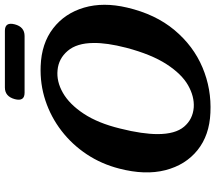

<svg xmlns="http://www.w3.org/2000/svg" viewBox="-70 -838 923 824"><g transform="rotate(-90 392.0 -426.5)"><path d="M520 -714Q617 -710.5 681.8 -660.5Q746.5 -610.5 770.8 -527.8Q795 -445 771 -343Q742.5 -221 674.5 -139.8Q606.5 -58.5 514 -19.5Q421.5 19.5 319.5 14.5Q223 10.5 159.2 -40.8Q95.5 -92 73.2 -178.8Q51 -265.5 80 -377Q99.5 -453 141.2 -516Q183 -579 242 -624.5Q301 -670 371.8 -693.5Q442.5 -717 520 -714ZM342.5 -57Q389.5 -54 437.8 -81.5Q486 -109 528 -173.8Q570 -238.5 598.5 -346.5Q609.5 -389 614.5 -424Q619.5 -459 619 -487.5Q618.5 -559 585.2 -598Q552 -637 502.5 -641.5Q454 -646.5 405 -618.5Q356 -590.5 315.5 -529.2Q275 -468 252 -373.5Q239.5 -324 233.8 -284Q228 -244 228 -212.5Q228 -136 259.8 -98.5Q291.5 -61 342.5 -57ZM378 -825Q389.5 -867.5 428 -867.5H671.5Q710 -867.5 699 -825Q688 -783 649 -783H405.5Q367 -783 378 -825Z"/></g></svg>

Font: Fraunces 9pt SuperSoft SemiBold
Style: Italic
Weight: 600
Italic angle: -16°
Version: Version 1.000;[0bf87f6ff]